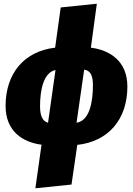

<svg xmlns="http://www.w3.org/2000/svg" viewBox="-20 -784 715 1031"><path d="M664 -319C664 -456 570 -515 468 -528L500 -764L306 -744L276 -528C110 -509 10 -390 10 -215C10 -79 102 -20 203 -7L170 227L364 207L395 -6C562 -24 664 -143 664 -319ZM391 -125 432 -410C460 -406 479 -387 479 -327C479 -231 459 -135 391 -125ZM278 -408 238 -125C212 -132 195 -156 195 -213C195 -304 215 -395 278 -408Z"/></svg>

Font: Fira Sans Heavy
Style: Italic
Weight: 900
Italic angle: -8°
Designer: bBox Type GmbH & Carrois Corporate GbR & Edenspiekermann AG
Foundry: bBox Type GmbH & Carrois Corporate GbR & Edenspiekermann AG
Version: Version 4.301;PS 004.301;hotconv 1.0.88;makeotf.lib2.5.64775